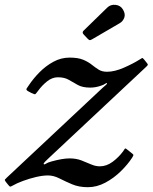

<svg xmlns="http://www.w3.org/2000/svg" viewBox="-68 -770 636 800"><path d="M444.5 -730Q455.5 -711.5 449.8 -696.2Q444 -681 431 -673.5L317 -607Q310.5 -603 306.8 -602.8Q303 -602.5 297.5 -608.5L280.5 -626.5Q272.5 -635 280.5 -642.5L378.5 -738Q392.5 -752 413.5 -749.8Q434.5 -747.5 444.5 -730ZM53 -416Q71.5 -443.5 97.2 -469.5Q123 -495.5 154.8 -512.8Q186.5 -530 222 -530Q257.5 -530 278.8 -521Q300 -512 314.2 -500.5Q328.5 -489 342.8 -480Q357 -471 378 -471Q409.5 -471 448.2 -488Q487 -505 513 -521.5Q521 -526.5 523.8 -528Q526.5 -529.5 532.5 -522L542.5 -509.5Q548 -503 548 -500.5Q548 -498 541.5 -492L137.5 -113.5Q127 -104 119.5 -96.2Q112 -88.5 114.5 -86Q117.5 -83.5 123.5 -88Q129.5 -92.5 147.5 -97.5Q192.5 -110 222 -110Q249 -110 270.8 -101.8Q292.5 -93.5 311.2 -85.2Q330 -77 348 -77Q376 -77 401.5 -96Q427 -115 445 -139.5Q449.5 -146 451.8 -149.8Q454 -153.5 460.5 -148L477.5 -134.5Q486 -128 487.5 -125.5Q489 -123 483 -113.5Q464.5 -85 435.5 -56.5Q406.5 -28 371 -9Q335.5 10 298 10Q261 10 232.2 -2.2Q203.5 -14.5 179.2 -26.8Q155 -39 132 -39Q110 -39 82.2 -32.5Q54.5 -26 28 -16.2Q1.5 -6.5 -16.5 4Q-24.5 8.5 -26.5 7.5Q-28.5 6.5 -34 0L-44 -12.5Q-49.5 -19.5 -47.2 -22.2Q-45 -25 -38.5 -31L359.5 -404Q367.5 -411.5 373.2 -416Q379 -420.5 377.5 -423Q376 -425.5 370.2 -421Q364.5 -416.5 351.5 -412.5Q330 -405 308 -405Q276 -405 256.5 -415.8Q237 -426.5 219 -437.2Q201 -448 173 -448Q149.5 -448 128.2 -431Q107 -414 91 -392Q82.5 -380.5 79.5 -378Q76.5 -375.5 63 -382.5L49 -390Q39 -395.5 43.2 -401.5Q47.5 -407.5 53 -416Z"/></svg>

Font: Besley*
Style: Italic
Weight: 400
Italic angle: -13°
Designer: Owen Earl
Foundry: indestructible type*
Version: Version 2.000; ttfautohint (v1.8.3)